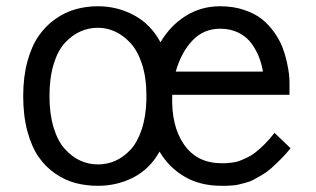

<svg xmlns="http://www.w3.org/2000/svg" viewBox="-20 -582 1011 614"><path d="M54.2 -274.9Q54.2 -335.9 67.6 -385.3Q81.1 -434.6 103.5 -467Q126 -499.5 157 -521.2Q188 -543 221.9 -552.5Q255.9 -562 293 -562Q355 -562 408.4 -533.4Q461.9 -504.9 493.2 -446.8Q524.4 -500 573.7 -531Q623 -562 684.1 -562Q726.1 -562 760.7 -550.3Q795.4 -538.6 817.9 -520.5Q840.3 -502.4 857.4 -478Q874.5 -453.6 883.3 -430.7Q892.1 -407.7 897.5 -383.1Q902.8 -358.4 904.3 -343.8Q905.8 -329.1 905.8 -317.9V-278.8H530.8Q526.9 -179.7 568.4 -119.9Q609.9 -60.1 688 -60.1Q698.7 -60.1 702.9 -60.1Q707 -60.1 720.7 -61.8Q734.4 -63.5 743.4 -66.7Q752.4 -69.8 767.8 -76.9Q783.2 -84 796.1 -94Q809.1 -104 825.7 -120.4Q842.3 -136.7 857.9 -157.2L909.2 -107.9Q893.1 -87.9 876.2 -71.3Q859.4 -54.7 845.9 -42.7Q832.5 -30.8 816.2 -21.5Q799.8 -12.2 789.6 -6.6Q779.3 -1 763.7 2.9Q748 6.8 741.5 8.5Q734.9 10.3 720.5 11.2Q706.1 12.2 703.4 12.2Q700.7 12.2 688 12.2Q620.6 12.2 570.6 -16.8Q520.5 -45.9 490.2 -97.2Q459 -41.5 406.7 -14.6Q354.5 12.2 293 12.2Q255.4 12.2 221.9 3.4Q188.5 -5.4 157.2 -26.6Q126 -47.9 103.5 -80.1Q81.1 -112.3 67.6 -162.1Q54.2 -211.9 54.2 -274.9ZM448.2 -269V-280.8Q447.8 -335 434.1 -377Q420.4 -418.9 397.9 -443.6Q375.5 -468.3 348.9 -480.7Q322.3 -493.2 293 -493.2Q263.2 -493.2 236.6 -481.2Q210 -469.2 187.3 -444.6Q164.6 -419.9 151.4 -376.2Q138.2 -332.5 138.2 -274.9Q138.2 -217.8 151.4 -174.3Q164.6 -130.9 187.3 -105.7Q210 -80.6 236.6 -68.4Q263.2 -56.2 293 -56.2Q322.3 -56.2 348.4 -67.6Q374.5 -79.1 396.7 -102.5Q418.9 -126 432.9 -167.2Q446.8 -208.5 448.2 -263.2ZM684.1 -490.2Q631.3 -490.2 595.5 -452.6Q559.6 -415 542 -353H820.8Q816.9 -377 808.6 -398.7Q800.3 -420.4 784.9 -442.1Q769.5 -463.9 743.4 -477.1Q717.3 -490.2 684.1 -490.2Z"/></svg>

Font: Junction Regular
Style: Regular
Weight: 500
Designer: Caroline Hadilaksono
Foundry: Caroline Hadilaksono
Version: Version 1.056